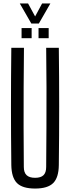

<svg xmlns="http://www.w3.org/2000/svg" viewBox="-20 -1074 402 1101"><path d="M181.2 7.2Q108.8 7.2 77.4 -24.2Q46 -55.6 44.9 -127.8Q42.9 -295.5 42.9 -464Q42.9 -632.4 44.9 -800H117.4Q116.2 -688.4 115.6 -573.2Q114.9 -458.1 115.3 -343.3Q115.6 -228.5 116.6 -116.5Q116.6 -84.4 132.6 -69.4Q148.6 -54.4 181.2 -54.4Q214.3 -54.4 229.5 -69.4Q244.8 -84.4 244.8 -116.5Q245.8 -228.5 246.3 -343.3Q246.9 -458.1 246.6 -573.2Q246.4 -688.4 244.8 -800H317.3Q319.4 -632.4 319.4 -464Q319.4 -295.5 317.3 -127.8Q316.6 -55.6 285 -24.2Q253.5 7.2 181.2 7.2ZM201 -855V-913.1H259.1V-855ZM103.7 -855V-913.1H161.4V-855ZM159.7 -938.9 93.6 -1054H141L181.4 -979.7L221.4 -1054H268.8L202.7 -938.9Z"/></svg>

Font: Big Shoulders Display SC Thin
Style: Regular
Weight: 100
Designer: Patric King
Foundry: XO Type Co
Version: Version 2.002